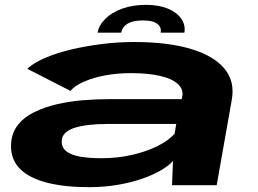

<svg xmlns="http://www.w3.org/2000/svg" viewBox="-20 -765 1065 793"><path d="M347 8Q410.5 8 466 -1.5Q521.5 -11 566.8 -26.8Q612 -42.5 644.5 -61.5Q677 -80.5 694.5 -100.5L690.5 0H875L937 -351Q951.5 -428 907 -481.5Q862.5 -535 767.5 -563.2Q672.5 -591.5 533.5 -591.5Q466.5 -591.5 399.5 -583Q332.5 -574.5 272 -560Q211.5 -545.5 165 -525.2Q118.5 -505 92.5 -481L271 -389.5Q289 -411.5 327.2 -428Q365.5 -444.5 415.5 -453.8Q465.5 -463 520 -463Q590 -463 639 -452Q688 -441 712.2 -420.2Q736.5 -399.5 733.5 -371L730.5 -355.5H428Q378.5 -355.5 322.5 -351Q266.5 -346.5 214 -334.2Q161.5 -322 118.8 -300.5Q76 -279 51 -245Q26 -211 25.5 -163Q25 -105 63 -67.2Q101 -29.5 173 -10.8Q245 8 347 8ZM399 -111.5Q347 -111.5 310.2 -118.2Q273.5 -125 254.2 -140Q235 -155 235 -180Q234.5 -201 249 -215.2Q263.5 -229.5 289.2 -237.5Q315 -245.5 349.2 -249.2Q383.5 -253 423 -253H708L701 -212.5Q677 -185 631.2 -162Q585.5 -139 525.5 -125.2Q465.5 -111.5 399 -111.5ZM583 -745Q528.5 -745 485.2 -729.5Q442 -714 415.2 -687.5Q388.5 -661 383 -630H480.5Q483 -644.5 493 -656Q503 -667.5 522 -674Q541 -680.5 571.5 -680.5Q599.5 -680.5 616 -674Q632.5 -667.5 639.5 -656.2Q646.5 -645 643.5 -630H741.5Q747 -661 728.8 -687.5Q710.5 -714 673 -729.5Q635.5 -745 583 -745Z"/></svg>

Font: Anybody ExtraExpanded
Style: Bold Italic
Weight: 700
Width: 8
Italic angle: -10°
Version: Version 1.113;gftools[0.9.25]